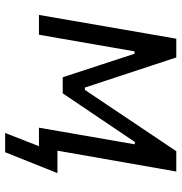

<svg xmlns="http://www.w3.org/2000/svg" viewBox="-0 -560 688 727"><g transform="rotate(90 343.5 -196.0)"><path d="M36 0H111L174 -362H183L272 -90H333L517 -363H526L463 0H533L483 128H556L635 -70H550L629 -520H552L320 -174H311L197 -520H126Z"/></g></svg>

Font: Fixel Text 20240404
Style: Italic
Weight: 400
Width: 4
Italic angle: -10°
Designer: AlfaBravo + MacPaw
Foundry: Kyrylo Tkachov, Marchela Mozhyna, Serhii Makarenko, Maria Weinstein, Zakhar Kryvoshyya
Version: Version 1.211;Glyphs 3.2 (3225)